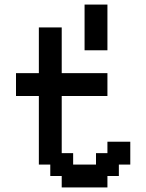

<svg xmlns="http://www.w3.org/2000/svg" viewBox="-20 -820 640 840"><path d="M50 -400H150V-100H200V-50H250V0H450V-50H500V-100H550V-200H450V-150H400V-100H300V-150H250V-400H450V-500H250V-700H150V-500H50ZM350 -600H450V-800H350Z"/></svg>

Font: Matrix Sans Video
Style: Regular
Weight: 400
Designer: Brad Neil
Version: Version 1.100